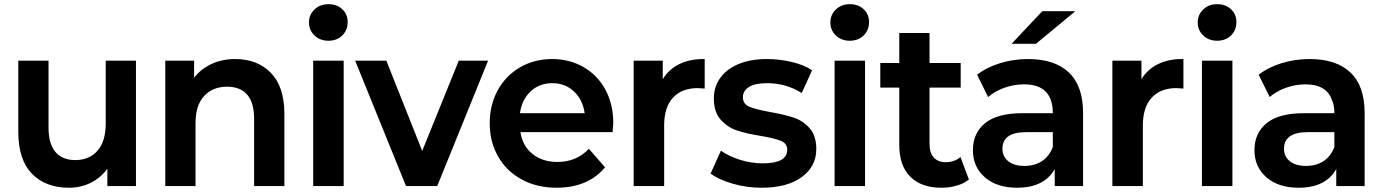

<svg xmlns="http://www.w3.org/2000/svg" viewBox="-20 -882 6556 910"><path d="M624.4 0H488.9V-82.2Q456.7 -38.9 410 -15.6Q363.3 7.8 306.7 7.8Q195.6 7.8 131.1 -58.9Q66.7 -125.6 66.7 -256.7V-594.4H210V-277.8Q210 -200 242.8 -161.7Q275.6 -123.3 336.7 -123.3Q403.3 -123.3 442.2 -167.8Q481.1 -212.2 481.1 -296.7V-594.4H624.4Z M1327.8 -342.2V0H1184.4V-318.9Q1184.4 -395.6 1151.7 -433.3Q1118.9 -471.1 1056.7 -471.1Q987.8 -471.1 947.2 -426.7Q906.7 -382.2 906.7 -298.9V0H763.3V-594.4H900V-513.3Q932.2 -555.6 982.8 -578.9Q1033.3 -602.2 1094.4 -602.2Q1200 -602.2 1263.9 -536.7Q1327.8 -471.1 1327.8 -342.2Z M1444.4 -775.6Q1444.4 -812.2 1470.6 -837.2Q1496.7 -862.2 1536.7 -862.2Q1576.7 -862.2 1602.2 -838.3Q1627.8 -814.4 1627.8 -777.8Q1627.8 -738.9 1602.2 -713.9Q1576.7 -688.9 1536.7 -688.9Q1496.7 -688.9 1470.6 -713.9Q1444.4 -738.9 1444.4 -775.6ZM1608.9 -594.4V0H1464.4V-594.4Z M2052.2 0H1904.4L1663.3 -594.4H1811.1L1981.1 -166.7L2154.4 -594.4H2293.3Z M2883.3 -255.6H2446.7Q2456.7 -190 2503.9 -152.2Q2551.1 -114.4 2622.2 -114.4Q2712.2 -114.4 2771.1 -176.7L2847.8 -88.9Q2766.7 7.8 2617.8 7.8Q2524.4 7.8 2452.2 -31.7Q2380 -71.1 2340.6 -140.6Q2301.1 -210 2301.1 -297.8Q2301.1 -385.6 2339.4 -455Q2377.8 -524.4 2445.6 -563.3Q2513.3 -602.2 2596.7 -602.2Q2678.9 -602.2 2745 -564.4Q2811.1 -526.7 2848.9 -457.8Q2886.7 -388.9 2886.7 -296.7Q2886.7 -292.2 2883.3 -255.6ZM2444.4 -345.6H2751.1Q2742.2 -408.9 2700.6 -448.3Q2658.9 -487.8 2597.8 -487.8Q2536.7 -487.8 2495 -448.9Q2453.3 -410 2444.4 -345.6Z M3320 -602.2V-462.2L3286.7 -464.4Q3212.2 -464.4 3170 -419.4Q3127.8 -374.4 3127.8 -286.7V0H2983.3V-594.4H3121.1V-506.7Q3150 -554.4 3201.1 -578.9Q3252.2 -603.3 3320 -602.2Z M3347.8 -58.9 3396.7 -167.8Q3434.4 -141.1 3487.8 -124.4Q3541.1 -107.8 3595.6 -107.8Q3711.1 -107.8 3711.1 -172.2Q3711.1 -202.2 3681.1 -214.4Q3651.1 -226.7 3585.6 -237.8Q3516.7 -248.9 3472.2 -263.9Q3427.8 -278.9 3395.6 -315Q3363.3 -351.1 3363.3 -415.6Q3363.3 -470 3393.3 -512.2Q3423.3 -554.4 3480 -578.3Q3536.7 -602.2 3615.6 -602.2Q3674.4 -602.2 3732.8 -588.3Q3791.1 -574.4 3828.9 -548.9L3780 -441.1Q3705.6 -487.8 3615.6 -487.8Q3557.8 -487.8 3529.4 -469.4Q3501.1 -451.1 3501.1 -421.1Q3501.1 -388.9 3531.7 -376.1Q3562.2 -363.3 3630 -351.1Q3698.9 -338.9 3742.2 -324.4Q3785.6 -310 3817.2 -274.4Q3848.9 -238.9 3848.9 -175.6Q3848.9 -93.3 3780 -42.8Q3711.1 7.8 3588.9 7.8Q3520 7.8 3453.9 -11.1Q3387.8 -30 3347.8 -58.9Z M3915.6 -775.6Q3915.6 -812.2 3941.7 -837.2Q3967.8 -862.2 4007.8 -862.2Q4047.8 -862.2 4073.3 -838.3Q4098.9 -814.4 4098.9 -777.8Q4098.9 -738.9 4073.3 -713.9Q4047.8 -688.9 4007.8 -688.9Q3967.8 -688.9 3941.7 -713.9Q3915.6 -738.9 3915.6 -775.6ZM4080 -594.4V0H3935.6V-594.4Z M4442.2 7.8Q4346.7 7.8 4294.4 -44.4Q4242.2 -96.7 4242.2 -195.6V-466.7H4152.2V-583.3H4242.2V-725.6H4385.6V-583.3H4533.3V-466.7H4385.6V-198.9Q4385.6 -157.8 4405.6 -135.6Q4425.6 -113.3 4462.2 -113.3Q4504.4 -113.3 4532.2 -137.8L4572.2 -31.1Q4548.9 -12.2 4514.4 -2.2Q4480 7.8 4442.2 7.8Z M4774.4 -674.4 4920 -828.9H5076.7L4890 -674.4ZM5113.3 -346.7V0H4978.9V-81.1Q4955.6 -37.8 4910.6 -15Q4865.6 7.8 4801.1 7.8Q4704.4 7.8 4647.8 -41.7Q4591.1 -91.1 4591.1 -170Q4591.1 -251.1 4648.9 -298.3Q4706.7 -345.6 4827.8 -345.6H4970Q4970 -371.1 4965.6 -388.9Q4946.7 -482.2 4833.3 -482.2Q4785.6 -482.2 4740.6 -466.1Q4695.6 -450 4663.3 -422.2L4611.1 -527.8Q4656.7 -563.3 4720.6 -582.8Q4784.4 -602.2 4852.2 -602.2Q4978.9 -602.2 5046.1 -538.3Q5113.3 -474.4 5113.3 -346.7ZM4970 -185.6V-255.6H4843.3Q4731.1 -255.6 4731.1 -176.7Q4731.1 -140 4758.9 -117.8Q4786.7 -95.6 4835.6 -95.6Q4883.3 -95.6 4918.3 -118.3Q4953.3 -141.1 4970 -185.6Z M5588.9 -602.2V-462.2L5555.6 -464.4Q5481.1 -464.4 5438.9 -419.4Q5396.7 -374.4 5396.7 -286.7V0H5252.2V-594.4H5390V-506.7Q5418.9 -554.4 5470 -578.9Q5521.1 -603.3 5588.9 -602.2Z M5656.7 -775.6Q5656.7 -812.2 5682.8 -837.2Q5708.9 -862.2 5748.9 -862.2Q5788.9 -862.2 5814.4 -838.3Q5840 -814.4 5840 -777.8Q5840 -738.9 5814.4 -713.9Q5788.9 -688.9 5748.9 -688.9Q5708.9 -688.9 5682.8 -713.9Q5656.7 -738.9 5656.7 -775.6ZM5821.1 -594.4V0H5676.7V-594.4Z M6447.8 -346.7V0H6313.3V-81.1Q6290 -37.8 6245 -15Q6200 7.8 6135.6 7.8Q6038.9 7.8 5982.2 -41.7Q5925.6 -91.1 5925.6 -170Q5925.6 -251.1 5983.3 -298.3Q6041.1 -345.6 6162.2 -345.6H6304.4Q6304.4 -383.3 6293.3 -406.7Q6267.8 -482.2 6167.8 -482.2Q6120 -482.2 6075 -466.1Q6030 -450 5997.8 -422.2L5945.6 -527.8Q5991.1 -563.3 6055 -582.8Q6118.9 -602.2 6186.7 -602.2Q6313.3 -602.2 6380.6 -538.3Q6447.8 -474.4 6447.8 -346.7ZM6304.4 -185.6V-255.6H6177.8Q6065.6 -255.6 6065.6 -176.7Q6065.6 -140 6093.3 -117.8Q6121.1 -95.6 6170 -95.6Q6217.8 -95.6 6252.8 -118.3Q6287.8 -141.1 6304.4 -185.6Z"/></svg>

Font: Paperlogy 7 Bold
Style: Regular
Weight: 700
Designer: redesigned by Lee Juim, glyphs from Gmarket Sans & Montserrat
Foundry: PT&
Version: Version 1.001